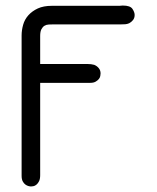

<svg xmlns="http://www.w3.org/2000/svg" viewBox="-20 -451 565 693"><path d="M58 -323Q58 -342 63.5 -361.5Q69 -381 82.5 -396Q96 -411 116.5 -420.5Q137 -430 167 -430H411Q414 -430 417 -430.5Q420 -431 423 -431Q450 -431 458 -419Q466 -407 466 -397Q466 -386 460 -378.5Q454 -371 446 -367Q439 -364 432 -363.5Q425 -363 417 -363H174Q165 -363 156 -362.5Q147 -362 140.5 -358Q134 -354 129.5 -345.5Q125 -337 125 -321V-220H296Q309 -220 320 -217Q330 -213 336.5 -205Q343 -197 343 -186Q343 -183 342 -177Q341 -171 337 -166Q333 -161 325.5 -156.5Q318 -152 306 -152H125V181Q125 195 121 203Q117 211 111.5 215.5Q106 220 100.5 221Q95 222 92 222Q88 222 82.5 220.5Q77 219 71.5 215Q66 211 62 203.5Q58 196 58 183Z"/></svg>

Font: CMU Typewriter Custom
Style: Regular
Weight: 500
Monospace: yes
Version: Version 0.7.0